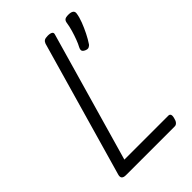

<svg xmlns="http://www.w3.org/2000/svg" viewBox="-286 -1142 1266 1266"><g transform="rotate(-45 347.0 -508.5)"><path d="M118 0Q73 0 85 -40L356 -988Q361 -1002 371 -1008.5Q381 -1015 403 -1015Q426 -1015 437 -1008Q448 -1001 442 -985L183 -80H594Q605 -80 609.5 -70.5Q614 -61 608 -40Q604 -21 594.5 -10.5Q585 0 573 0ZM510 -772Q495 -779 491.5 -788.5Q488 -798 497 -816Q507 -834 518 -863Q529 -892 538.5 -924.5Q548 -957 552 -985Q554 -1001 563 -1009Q572 -1017 597 -1017Q621 -1017 632.5 -1009Q644 -1001 642 -985Q638 -955 624 -918.5Q610 -882 592 -846Q574 -810 555 -782Q550 -775 539 -769.5Q528 -764 510 -772Z"/></g></svg>

Font: Playwrite AU QLD
Style: Regular
Weight: 400
Designer: Veronika Burian, José Scaglione
Foundry: TypeTogether
Version: Version 1.002